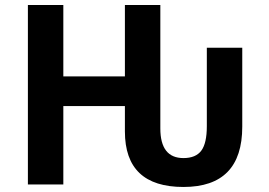

<svg xmlns="http://www.w3.org/2000/svg" viewBox="-20 -734 1070 764"><path d="M91 0H232V-312H477V-211Q477 10 710 10Q944 10 944 -230V-544H803V-232Q803 -164 781 -134.5Q759 -105 710 -105Q618 -105 618 -223V-714H477V-430H232V-714H91Z"/></svg>

Font: Noto Sans UI
Style: Bold
Weight: 700
Designer: Monotype Design Team
Foundry: Monotype Imaging Inc.
Version: Version 1.901